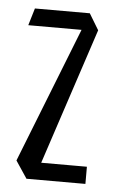

<svg xmlns="http://www.w3.org/2000/svg" viewBox="-43 -536 343 568"><g transform="rotate(5 128.5 -252.0)"><path d="M23 -453V-454L38 -504H201L195 -453ZM93 -41 23 -51V-52L201 -504L230 -456ZM57 0 23 -51H232V0Z"/></g></svg>

Font: Foldit Light
Style: Regular
Weight: 300
Version: Version 1.003